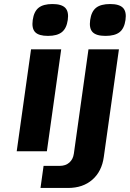

<svg xmlns="http://www.w3.org/2000/svg" viewBox="-20 -742 637 942"><path d="M210 0H62L132.3 -500H280.3ZM272.9 71.8Q301.8 71.8 320.1 55.7Q338.4 39.6 342.3 12.2L414.1 -500H563.5L489.3 27.8Q479.5 99.1 433.1 139.6Q386.7 180.2 313.5 180.2H178.7L193.8 71.8ZM312.5 -644Q306.6 -603 283.7 -584.5Q260.7 -565.9 215.3 -565.9Q170.4 -565.9 152.6 -584.2Q134.8 -602.5 140.6 -644Q146.5 -685.5 169.4 -703.9Q192.4 -722.2 237.3 -722.2Q282.2 -722.2 300.3 -703.4Q318.4 -684.6 312.5 -644ZM520.5 -722.2Q565.4 -722.2 583.5 -703.4Q601.6 -684.6 595.7 -644Q589.8 -602.5 566.7 -584.2Q543.5 -565.9 497.6 -565.9Q452.1 -565.9 434.3 -584.5Q416.5 -603 422.4 -644Q428.2 -685.5 451.4 -703.9Q474.6 -722.2 520.5 -722.2Z"/></svg>

Font: Fivo Sans
Style: Italic
Weight: 700
Designer: Alexander Slobzheninov
Foundry: Alexander Slobzheninov
Version: 1.0